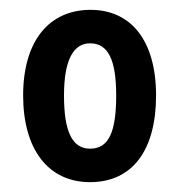

<svg xmlns="http://www.w3.org/2000/svg" viewBox="-20 -742 366 390"><path d="M297 -548C297 -661 245 -722 164 -722C79 -722 27 -658 27 -548C27 -440 77 -372 163 -372C249 -372 297 -437 297 -548ZM110 -548C110 -620 129 -654 163 -654C200 -654 216 -620 216 -548C216 -474 201 -440 163 -440C127 -440 110 -474 110 -548Z"/></svg>

Font: Noto Sans Gurmukhi UI ExtraCondensed SemiBold
Style: Regular
Weight: 600
Width: 2
Designer: Jelle Bosma - Monotype Design Team
Foundry: Monotype Imaging Inc.
Version: Version 2.004